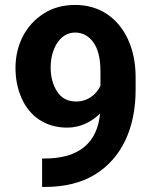

<svg xmlns="http://www.w3.org/2000/svg" viewBox="-20 -741 614 768"><path d="M148.4 6.8H159.7C238.8 6.8 305.2 -9.8 359.4 -42.5C466.8 -108.4 522.5 -228.5 522.5 -382.3V-431.2C522.5 -488.8 512.2 -539.6 492.2 -583C451.7 -670.4 377.4 -721.2 281.2 -721.2C232.9 -721.2 190.9 -710 155.3 -687C83 -641.6 42 -561.5 42 -469.7C42 -424.8 50.3 -384.3 66.4 -348.1C98.6 -275.9 161.1 -230.5 249.5 -230.5C300.3 -230.5 346.7 -253.4 380.4 -287.1C369.1 -172.4 299.8 -106.9 157.7 -106.9H148.4ZM182.6 -471.2C182.6 -543.5 218.3 -610.8 280.3 -610.8C309.6 -610.8 334 -598.1 353 -572.3C372.1 -546.4 381.8 -507.3 381.8 -455.6V-397.9C365.7 -363.3 331.5 -335 284.7 -335C250.5 -335 225.1 -348.6 208 -375.5C190.9 -402.3 182.6 -434.6 182.6 -471.2Z"/></svg>

Font: Vazirmatn
Style: Bold
Weight: 700
Designer: Saber Rastikerdar
Foundry: Saber Rastikerdar
Version: Version 33.003